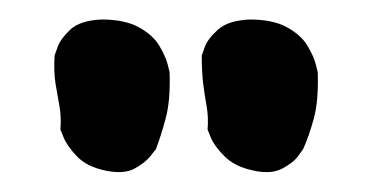

<svg xmlns="http://www.w3.org/2000/svg" viewBox="-20 -664 382 197"><path d="M240 -489Q221 -493 210.5 -503.5Q200 -514 196.5 -522.5Q193 -531 193 -531Q194 -544 192 -555Q190 -566 188.5 -578Q187 -590 187 -607Q187 -607 190 -615.5Q193 -624 203.5 -633.5Q214 -643 236 -644Q260 -644 274.5 -636Q289 -628 295.5 -617Q302 -606 304 -598Q306 -590 306 -590Q307 -561 302 -542.5Q297 -524 291 -511Q291 -511 286 -504Q281 -497 269.5 -491Q258 -485 240 -489ZM88 -489Q69 -493 59 -503.5Q49 -514 45.5 -522.5Q42 -531 42 -531Q43 -544 41 -555Q39 -566 37 -578Q35 -590 36 -607Q36 -607 39 -615.5Q42 -624 52 -633.5Q62 -643 84 -644Q108 -644 122.5 -636Q137 -628 143.5 -617Q150 -606 152 -598Q154 -590 154 -590Q155 -561 150 -542.5Q145 -524 140 -511Q140 -511 134.5 -504Q129 -497 118 -491Q107 -485 88 -489Z"/></svg>

Font: Sour Gummy
Style: Bold
Weight: 700
Designer: Stefie Justprince
Foundry: Eifetstype
Version: Version 1.000